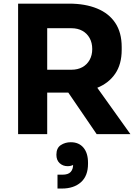

<svg xmlns="http://www.w3.org/2000/svg" viewBox="-20 -756 770 1082"><path d="M82 0V-735.5H246V0ZM524.8 0 310.5 -313.8H490.8L715 0ZM201.5 -234V-363H381.8Q418 -363 444.2 -377.5Q470.5 -392 485.1 -418.4Q499.8 -444.8 499.8 -479.5Q499.8 -515 485.1 -541.4Q470.5 -567.8 444.2 -582.4Q418 -597 381.8 -597H201.5V-735.5H369Q460.2 -735.5 527 -708.1Q593.8 -680.8 629.8 -626.6Q665.8 -572.5 665.8 -491.2V-475.2Q665.8 -394 629.2 -340.6Q592.8 -287.2 526.5 -260.6Q460.2 -234 369 -234ZM304 306.5V228.5H331Q364.5 228.5 378.2 213.1Q392 197.8 392 172.8V145.8L415.2 149.8Q409 161.8 395.6 171.1Q382.2 180.5 361.2 180.5Q334.8 180.5 316.2 163.6Q297.8 146.8 297.8 116Q297.8 78 322.5 61.8Q347.2 45.5 379 45.5Q424.5 45.5 450.2 76Q476 106.5 476 161V167Q476 235.5 436 271Q396 306.5 329 306.5Z"/></svg>

Font: SVN-Sora Variable
Style: Regular
Weight: 400
Designer: Jonathan Barnbrook, Julián Moncada
Foundry: Barnbrook Fonts
Version: Version 2.000 - Viet hoa boi STYLEno.1 Fonts